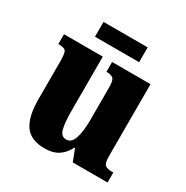

<svg xmlns="http://www.w3.org/2000/svg" viewBox="-161 -822 933 965"><g transform="rotate(30 305.5 -339.5)"><path d="M227 10Q146 10 111.5 -39Q77 -88 77 -188V-407Q77 -450 70 -464.5Q63 -479 29 -479H25V-536H250V-226Q250 -155 259 -119Q268 -83 298 -83Q329 -83 342 -123Q355 -163 355 -232V-418Q355 -460 342.5 -469.5Q330 -479 307 -479H304V-536H527V-119Q527 -76 540 -67Q553 -58 576 -58H587V0H385L359 -68H355Q336 -30 305 -10Q274 10 227 10ZM166 -603V-689H422V-603Z"/></g></svg>

Font: Noto Serif Hebrew Condensed Black
Style: Regular
Weight: 900
Width: 3
Designer: Monotype Design Team
Foundry: Monotype Imaging Inc.
Version: Version 2.004; ttfautohint (v1.8.4.7-5d5b)